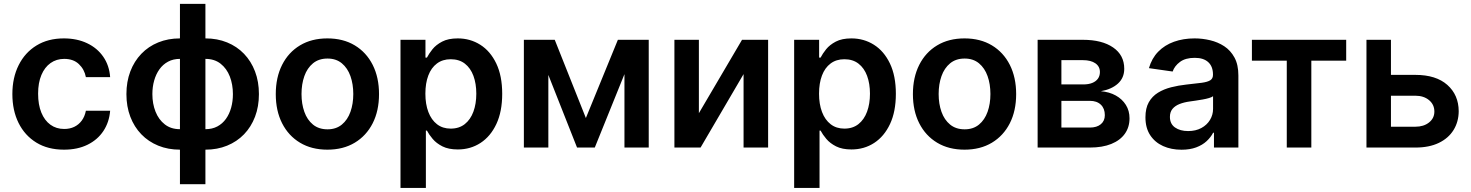

<svg xmlns="http://www.w3.org/2000/svg" viewBox="-20 -747 7448 972"><path d="M304 10.7Q222.3 10.7 163.9 -25.2Q105.5 -61.1 74 -124.5Q42.6 -187.9 42.6 -270.6Q42.6 -353.7 74.6 -417.4Q106.5 -481.2 165 -516.9Q223.4 -552.6 303.3 -552.6Q369.7 -552.6 421 -528.2Q472.3 -503.9 502.8 -459.7Q533.4 -415.5 537.6 -356.5H414.8Q407.3 -396 379.4 -422.4Q351.6 -448.9 305 -448.9Q265.6 -448.9 235.8 -427.7Q206 -406.6 189.5 -367.2Q172.9 -327.8 172.9 -272.7Q172.9 -217 189.3 -177Q205.6 -137.1 235.3 -115.6Q264.9 -94.1 305 -94.1Q333.5 -94.1 356 -104.9Q378.6 -115.8 393.8 -136.4Q409.1 -157 414.8 -186.4H537.6Q533 -128.6 503.6 -84Q474.1 -39.4 423.3 -14.4Q372.5 10.7 304 10.7Z M891 185.4V-727.3H1019.9V185.4ZM891 10.7Q831 10.7 781.2 -9.6Q731.5 -29.8 695.5 -67.1Q659.4 -104.4 639.7 -156.1Q620 -207.7 620 -270.6Q620 -333.5 639.7 -385.3Q659.4 -437.1 695.5 -474.6Q731.5 -512.1 781.2 -532.3Q831 -552.6 891 -552.6H918.3V10.7ZM891 -93H907V-448.9H891Q856.9 -448.9 830.8 -434.8Q804.7 -420.8 787.1 -396.1Q769.5 -371.4 760.5 -339.3Q751.4 -307.2 751.4 -270.6Q751.4 -221.9 767.4 -181.6Q783.4 -141.3 814.5 -117.2Q845.5 -93 891 -93ZM1019.9 10.7H992.5V-552.6H1019.9Q1079.9 -552.6 1129.6 -532.3Q1179.3 -512.1 1215.4 -474.6Q1251.4 -437.1 1271.1 -385.3Q1290.8 -333.5 1290.8 -270.6Q1290.8 -207.7 1271.1 -156.1Q1251.4 -104.4 1215.4 -67.1Q1179.3 -29.8 1129.6 -9.6Q1079.9 10.7 1019.9 10.7ZM1019.9 -93Q1054.3 -93 1080.3 -106.9Q1106.2 -120.7 1123.8 -145.2Q1141.3 -169.7 1150.2 -201.9Q1159.1 -234 1159.1 -270.6Q1159.1 -319.2 1143.5 -359.7Q1127.8 -400.2 1096.8 -424.5Q1065.7 -448.9 1019.9 -448.9H1003.9V-93Z M1637.4 10.7Q1557.5 10.7 1498.9 -24.5Q1440.3 -59.7 1408.2 -122.9Q1376.1 -186.1 1376.1 -270.6Q1376.1 -355.1 1408.2 -418.7Q1440.3 -482.2 1498.9 -517.4Q1557.5 -552.6 1637.4 -552.6Q1717.3 -552.6 1775.9 -517.4Q1834.5 -482.2 1866.7 -418.7Q1898.8 -355.1 1898.8 -270.6Q1898.8 -186.1 1866.7 -122.9Q1834.5 -59.7 1775.9 -24.5Q1717.3 10.7 1637.4 10.7ZM1638.1 -92.3Q1681.5 -92.3 1710.6 -116.3Q1739.7 -140.3 1754.1 -180.8Q1768.5 -221.2 1768.5 -271Q1768.5 -321 1754.1 -361.7Q1739.7 -402.3 1710.6 -426.5Q1681.5 -450.6 1638.1 -450.6Q1593.8 -450.6 1564.5 -426.5Q1535.2 -402.3 1520.8 -361.7Q1506.4 -321 1506.4 -271Q1506.4 -221.2 1520.8 -180.8Q1535.2 -140.3 1564.5 -116.3Q1593.8 -92.3 1638.1 -92.3Z M2007.5 204.5V-545.5H2133.9V-455.3H2141.3Q2151.3 -475.1 2169.4 -497.7Q2187.5 -520.2 2218.4 -536.4Q2249.3 -552.6 2297.2 -552.6Q2360.4 -552.6 2411.4 -520.4Q2462.4 -488.3 2492.4 -425.6Q2522.4 -362.9 2522.4 -272Q2522.4 -182.2 2492.9 -119.3Q2463.4 -56.5 2412.6 -23.4Q2361.9 9.6 2297.6 9.6Q2250.7 9.6 2219.8 -6Q2188.9 -21.7 2170.3 -43.9Q2151.6 -66.1 2141.3 -85.9H2136V204.5ZM2133.5 -272.7Q2133.5 -219.8 2148.6 -180Q2163.7 -140.3 2192.3 -118.1Q2220.9 -95.9 2261.7 -95.9Q2304.3 -95.9 2333.1 -118.8Q2361.9 -141.7 2376.6 -181.6Q2391.3 -221.6 2391.3 -272.7Q2391.3 -323.5 2376.8 -362.9Q2362.2 -402.3 2333.5 -424.7Q2304.7 -447.1 2261.7 -447.1Q2220.5 -447.1 2191.8 -425.4Q2163 -403.8 2148.3 -364.7Q2133.5 -325.6 2133.5 -272.7Z M2946 -149.5 3108 -545.5H3211.6L2991.1 0H2901.3L2685.7 -545.5H2788.4ZM2756 -545.5V0H2632.1V-545.5ZM3141.3 0V-545.5H3264.2V0Z M3518.1 -174 3736.5 -545.5H3868.6V0H3744.3V-371.8L3526.6 0H3394.2V-545.5H3518.1Z M4000.4 204.5V-545.5H4126.8V-455.3H4134.2Q4144.2 -475.1 4162.3 -497.7Q4180.4 -520.2 4211.3 -536.4Q4242.2 -552.6 4290.1 -552.6Q4353.3 -552.6 4404.3 -520.4Q4455.3 -488.3 4485.3 -425.6Q4515.3 -362.9 4515.3 -272Q4515.3 -182.2 4485.8 -119.3Q4456.3 -56.5 4405.5 -23.4Q4354.8 9.6 4290.5 9.6Q4243.6 9.6 4212.7 -6Q4181.8 -21.7 4163.2 -43.9Q4144.5 -66.1 4134.2 -85.9H4128.9V204.5ZM4126.4 -272.7Q4126.4 -219.8 4141.5 -180Q4156.6 -140.3 4185.2 -118.1Q4213.8 -95.9 4254.6 -95.9Q4297.2 -95.9 4326 -118.8Q4354.8 -141.7 4369.5 -181.6Q4384.2 -221.6 4384.2 -272.7Q4384.2 -323.5 4369.7 -362.9Q4355.1 -402.3 4326.3 -424.7Q4297.6 -447.1 4254.6 -447.1Q4213.4 -447.1 4184.7 -425.4Q4155.9 -403.8 4141.2 -364.7Q4126.4 -325.6 4126.4 -272.7Z M4862.9 10.7Q4783 10.7 4724.4 -24.5Q4665.8 -59.7 4633.7 -122.9Q4601.6 -186.1 4601.6 -270.6Q4601.6 -355.1 4633.7 -418.7Q4665.8 -482.2 4724.4 -517.4Q4783 -552.6 4862.9 -552.6Q4942.8 -552.6 5001.4 -517.4Q5060 -482.2 5092.2 -418.7Q5124.3 -355.1 5124.3 -270.6Q5124.3 -186.1 5092.2 -122.9Q5060 -59.7 5001.4 -24.5Q4942.8 10.7 4862.9 10.7ZM4863.6 -92.3Q4907 -92.3 4936.1 -116.3Q4965.2 -140.3 4979.6 -180.8Q4994 -221.2 4994 -271Q4994 -321 4979.6 -361.7Q4965.2 -402.3 4936.1 -426.5Q4907 -450.6 4863.6 -450.6Q4819.2 -450.6 4790 -426.5Q4760.7 -402.3 4746.3 -361.7Q4731.9 -321 4731.9 -271Q4731.9 -221.2 4746.3 -180.8Q4760.7 -140.3 4790 -116.3Q4819.2 -92.3 4863.6 -92.3Z M5233 0V-545.5H5462Q5558.9 -545.5 5615.2 -506.7Q5671.5 -468 5671.5 -398.8Q5671.5 -353 5639.7 -324Q5608 -295.1 5553.3 -285.2Q5596.2 -281.6 5628.7 -263.5Q5661.2 -245.4 5679.7 -215.9Q5698.2 -186.4 5698.2 -148.1Q5698.2 -103 5674.5 -69.8Q5650.9 -36.6 5606 -18.3Q5561.1 0 5497.2 0ZM5353.3 -101.2H5497.2Q5532.7 -101.2 5552.9 -118.1Q5573.2 -134.9 5573.2 -164.1Q5573.2 -197.8 5552.9 -217.2Q5532.7 -236.5 5497.2 -236.5H5353.3ZM5353.3 -319.6H5464.5Q5490.8 -319.6 5509.6 -327.2Q5528.4 -334.9 5538.4 -348.9Q5548.3 -362.9 5548.3 -382.5Q5548.3 -410.5 5525.4 -426.5Q5502.5 -442.5 5462 -442.5H5353.3Z M5961.3 11Q5909.4 11 5868.1 -7.6Q5826.7 -26.3 5802.7 -62.9Q5778.8 -99.4 5778.8 -153.1Q5778.8 -199.2 5795.8 -229.4Q5812.9 -259.6 5842.3 -277.7Q5871.8 -295.8 5908.9 -305.2Q5946 -314.6 5985.8 -318.9Q6033.7 -323.9 6063.6 -327.9Q6093.4 -332 6107.1 -340.7Q6120.7 -349.4 6120.7 -367.9V-370Q6120.7 -410.2 6096.9 -432.2Q6073.2 -454.2 6028.4 -454.2Q5981.2 -454.2 5953.7 -433.6Q5926.1 -413 5916.5 -384.9L5796.5 -402Q5810.7 -451.7 5843.4 -485.3Q5876.1 -518.8 5923.3 -535.7Q5970.5 -552.6 6027.7 -552.6Q6067.1 -552.6 6106.2 -543.3Q6145.2 -534.1 6177.6 -513Q6209.9 -491.8 6229.6 -455.6Q6249.3 -419.4 6249.3 -365.1V0H6125.7V-74.9H6121.4Q6109.7 -52.2 6088.6 -32.5Q6067.5 -12.8 6035.7 -0.9Q6003.9 11 5961.3 11ZM5994.7 -83.5Q6033.4 -83.5 6061.8 -98.9Q6090.2 -114.3 6105.6 -139.9Q6121.1 -165.5 6121.1 -195.7V-259.9Q6115.1 -255 6100.7 -250.7Q6086.3 -246.4 6068.5 -243.3Q6050.8 -240.1 6033.4 -237.6Q6016 -235.1 6003.2 -233.3Q5974.4 -229.4 5951.7 -220.5Q5929 -211.6 5915.8 -195.8Q5902.7 -180 5902.7 -155.2Q5902.7 -119.7 5928.6 -101.6Q5954.5 -83.5 5994.7 -83.5Z M6317.8 -440V-545.5H6795.1V-440H6618.6V0H6494.3V-440Z M6984.7 -367.9H7145.6Q7250 -367.9 7307.2 -317.1Q7364.3 -266.3 7364.7 -183.9Q7364.3 -130.3 7338.6 -88.8Q7312.9 -47.2 7264 -23.6Q7215.2 0 7145.6 0H6897.7V-545.5H7021.7V-105.5H7145.6Q7187.5 -105.5 7214.5 -127Q7241.5 -148.4 7241.5 -182.2Q7241.5 -217.7 7214.5 -240.1Q7187.5 -262.4 7145.6 -262.4H6984.7Z"/></svg>

Font: InterMG SemiBold
Style: Regular
Weight: 600
Designer: Rasmus Andersson
Foundry: rsms
Version: Version 3.019;December 26, 2023;FontCreator 15.0.0.2955 64-b